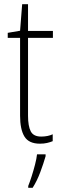

<svg xmlns="http://www.w3.org/2000/svg" viewBox="-20 -677 292 918"><path d="M177 -24Q193 -24 207.5 -27Q222 -30 232 -35V-2Q220 3 205 6.5Q190 10 171 10Q118 10 97 -24Q76 -58 76 -124V-496H17V-520L76 -530L86 -657H114V-529H233V-496H114V-124Q114 -74 127 -49Q140 -24 177 -24ZM198 70Q188 105 172.5 146.5Q157 188 136 221H115V212Q122 195 131 167Q140 139 147.5 110Q155 81 157 61H198Z"/></svg>

Font: Noto Sans Thai Cond ExtLt
Style: Regular
Weight: 200
Width: 3
Designer: Monotype Design Team
Foundry: Monotype Imaging Inc.
Version: Version 2.002; ttfautohint (v1.8.4.7-5d5b)